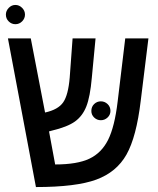

<svg xmlns="http://www.w3.org/2000/svg" viewBox="-20 -755 640 780"><path d="M163.1 -297.9Q216.3 -309.6 236.8 -339.4Q257.3 -369.1 263.2 -439.9L274.9 -599.1H368.2L353 -439Q346.2 -361.8 330.8 -322.8Q315.4 -283.7 284.7 -261.5Q253.9 -239.3 189.9 -224.1L179.2 -221.2L204.1 -86.9Q293.9 -86.9 343.3 -110.4Q392.6 -133.8 419.2 -187Q445.8 -240.2 458 -342.8L488.8 -599.1H583L551.8 -346.2Q534.2 -198.7 493.9 -127.2Q453.6 -55.7 371.3 -25.4Q289.1 4.9 126 4.9L12.2 -599.1H105ZM351.1 -304.2Q351.1 -321.3 362.5 -332.3Q374 -343.3 389.6 -343.3Q405.3 -343.3 417 -332.3Q428.7 -321.3 428.7 -304.2Q428.7 -288.6 417 -277.6Q405.3 -266.6 389.6 -266.6Q374 -266.6 362.5 -277.6Q351.1 -288.6 351.1 -304.2ZM3.9 -695.8Q3.9 -710.9 15.4 -722.9Q26.9 -734.9 42.5 -734.9Q58.1 -734.9 69.8 -723.1Q81.5 -711.4 81.5 -695.8Q81.5 -680.2 70.1 -668.5Q58.6 -656.7 42.5 -656.7Q26.9 -656.7 15.4 -668Q3.9 -679.2 3.9 -695.8Z"/></svg>

Font: Courier New
Style: Regular
Weight: 400
Designer: Steve Matteson
Foundry: Ascender Corporation
Version: Version 2.00.3